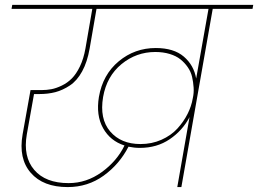

<svg xmlns="http://www.w3.org/2000/svg" viewBox="-20 -760 1049 780"><path d="M700.2 0 750 -284.2Q721.7 -230 669.7 -194.6Q617.7 -159.2 547.9 -159.2Q525.4 -159.2 502 -164.1Q465.3 -92.8 401.1 -46.4Q336.9 0 254.9 0Q155.3 0 105 -57.9Q54.7 -115.7 71.8 -213.9L104 -394H147.9Q169.4 -394 189 -397.7Q208.5 -401.4 231.2 -412.4Q253.9 -423.3 271.7 -441.2Q289.6 -459 304.7 -490.2Q319.8 -521.5 327.1 -563L355 -724.1H26.9L29.8 -740.2H1008.8L1005.9 -724.1H844.2L716.8 0ZM550.8 -174.8Q596.7 -174.8 635.7 -192.1Q674.8 -209.5 700.4 -237.5Q726.1 -265.6 741.9 -297.1Q757.8 -328.6 763.2 -360.8Q768.1 -382.3 766.6 -404.5Q765.1 -426.8 760.3 -447.8Q755.4 -468.8 742.7 -487.1Q730 -505.4 712.9 -519Q695.8 -532.7 669.4 -540.8Q643.1 -548.8 610.8 -548.8Q533.7 -548.8 473.6 -499.5Q413.6 -450.2 398.9 -366.2Q383.8 -277.3 427.5 -226.1Q471.2 -174.8 550.8 -174.8ZM258.8 -16.1Q331.5 -16.1 393.3 -60.8Q455.1 -105.5 485.8 -168.9Q427.7 -187.5 398.7 -239.5Q369.6 -291.5 381.8 -366.2Q397.5 -457 462.4 -511Q527.3 -564.9 612.8 -564.9Q686 -564.9 726.8 -530Q767.6 -495.1 776.9 -440.9L827.1 -724.1H372.1L344.2 -563Q334.5 -507.8 313.7 -470Q293 -432.1 263.9 -412.8Q234.9 -393.6 205.1 -385.7Q175.3 -377.9 139.2 -377.9H118.2L88.9 -213.9Q73.2 -123.5 119.1 -69.8Q165 -16.1 258.8 -16.1Z"/></svg>

Font: SVN-Poppins Thin
Style: Italic
Weight: 100
Italic angle: -10°
Designer: Ninad Kale (Devanagari), Jonny Pinhorn (Latin)
Foundry: Indian Type Foundry
Version: Version 3.002 2017